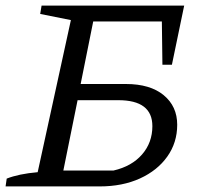

<svg xmlns="http://www.w3.org/2000/svg" viewBox="-31 -668 721 688"><path d="M-11 0 -7 -28Q36 -45 104 -51L223 -596L113 -618L118 -648H629L585 -436H551L549 -591H303L258 -367H420Q507 -367 555.5 -327Q604 -287 604 -221Q604 -157 568.5 -107Q533 -57 470.5 -28.5Q408 0 326 0ZM196 -57H376Q441 -72 478 -114.5Q515 -157 515 -216Q515 -309 393 -309H247Z"/></svg>

Font: Piazzolla
Style: Italic
Weight: 400
Italic angle: -11.3°
Designer: Juan Pablo del Peral
Foundry: Huerta Tipografica
Version: Version 1.330